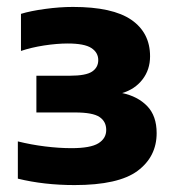

<svg xmlns="http://www.w3.org/2000/svg" viewBox="-20 -459 516 554"><path d="M195 75Q107 75 31.5 56.5V-51Q69.5 -41.5 110 -36.5Q150.5 -31.5 186 -31.5Q241 -31.5 263.8 -45.5Q286.5 -59.5 286.5 -84Q286.5 -108.5 267 -121.5Q247.5 -134.5 197 -134.5H85V-240.5H181.5Q228 -240.5 245.8 -252.5Q263.5 -264.5 263.5 -285.5Q263.5 -307.5 243.5 -320.5Q223.5 -333.5 175.5 -333.5Q144.5 -333.5 107.2 -327.8Q70 -322 40.5 -312V-419Q68 -427.5 110.2 -433.2Q152.5 -439 190.5 -439Q305 -439 359 -401.8Q413 -364.5 413 -296.5Q413 -258 391.2 -229.8Q369.5 -201.5 332.5 -190.5Q377.5 -181 404.8 -152.8Q432 -124.5 432 -75Q432 -7 377 34Q322 75 195 75Z"/></svg>

Font: Encode Sans Expanded ExtraBold
Style: Regular
Weight: 800
Width: 7
Designer: Multiple Designers
Foundry: Impallari Type
Version: Version 3.000; ttfautohint (v1.8.3) -l 8 -r 50 -G 200 -x 14 